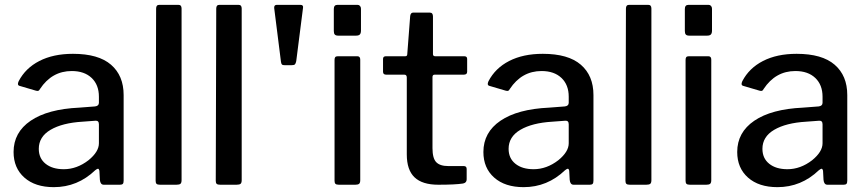

<svg xmlns="http://www.w3.org/2000/svg" viewBox="-20 -762 3577 792"><path d="M202 10Q125 10 80.5 -29.5Q36 -69 36 -135Q36 -216 106.5 -264Q177 -312 307 -318L372 -323Q388 -325 388 -338V-363Q388 -412 358 -440.5Q328 -469 276 -469Q194 -469 145 -395Q142 -389 138.5 -387.5Q135 -386 128 -388L60 -408Q54 -410 54 -416Q54 -420 57 -427Q85 -481 142.5 -510.5Q200 -540 281 -540Q386 -540 438 -495Q490 -450 490 -370V-17Q490 -7 486.5 -3.5Q483 0 475 0H408Q394 0 392 -20L390 -58Q388 -66 384 -66Q381 -66 373 -60Q300 10 202 10ZM374 -264 320 -260Q237 -255 188.5 -226.5Q140 -198 140 -148Q140 -109 168 -86.5Q196 -64 243 -64Q297 -64 345 -101Q388 -136 388 -171V-249Q388 -265 374 -264Z M729 -19Q729 -8 724.5 -4Q720 0 708 0H640Q630 0 626 -3.5Q622 -7 622 -16L624 -727Q624 -742 637 -742H716Q729 -742 729 -727Z M977 -19Q977 -8 972.5 -4Q968 0 956 0H888Q878 0 874 -3.5Q870 -7 870 -16L872 -727Q872 -742 885 -742H964Q977 -742 977 -727Z M1202 -510Q1200 -500 1196.5 -496.5Q1193 -493 1182 -493H1155Q1146 -493 1143 -496Q1140 -499 1139 -507L1111 -729V-731Q1111 -742 1122 -742H1219Q1232 -742 1230 -730Z M1469 -636Q1469 -625 1464.5 -620Q1460 -615 1449 -615H1375Q1365 -615 1361 -619.5Q1357 -624 1357 -634V-725Q1357 -742 1372 -742H1455Q1461 -742 1465 -737.5Q1469 -733 1469 -726ZM1466 -19Q1466 -8 1461.5 -4Q1457 0 1446 0H1378Q1368 0 1364 -3.5Q1360 -7 1360 -16V-515Q1360 -523 1363 -526.5Q1366 -530 1374 -530H1454Q1466 -530 1466 -516Z M1773 -454Q1764 -454 1764 -444V-151Q1764 -109 1779.5 -93Q1795 -77 1829 -77H1893Q1905 -77 1905 -65V-22Q1905 -8 1890 -5Q1858 0 1788 0Q1722 0 1690 -30.5Q1658 -61 1658 -125V-442Q1658 -454 1648 -454H1573Q1560 -454 1560 -466V-519Q1560 -530 1572 -530H1652Q1660 -530 1660 -539L1672 -696Q1674 -710 1684 -710H1753Q1766 -710 1766 -694V-539Q1766 -530 1775 -530H1895Q1907 -530 1907 -519V-466Q1907 -454 1893 -454Z M2140 10Q2063 10 2018.5 -29.5Q1974 -69 1974 -135Q1974 -216 2044.5 -264Q2115 -312 2245 -318L2310 -323Q2326 -325 2326 -338V-363Q2326 -412 2296 -440.5Q2266 -469 2214 -469Q2132 -469 2083 -395Q2080 -389 2076.5 -387.5Q2073 -386 2066 -388L1998 -408Q1992 -410 1992 -416Q1992 -420 1995 -427Q2023 -481 2080.5 -510.5Q2138 -540 2219 -540Q2324 -540 2376 -495Q2428 -450 2428 -370V-17Q2428 -7 2424.5 -3.5Q2421 0 2413 0H2346Q2332 0 2330 -20L2328 -58Q2326 -66 2322 -66Q2319 -66 2311 -60Q2238 10 2140 10ZM2312 -264 2258 -260Q2175 -255 2126.5 -226.5Q2078 -198 2078 -148Q2078 -109 2106 -86.5Q2134 -64 2181 -64Q2235 -64 2283 -101Q2326 -136 2326 -171V-249Q2326 -265 2312 -264Z M2667 -19Q2667 -8 2662.5 -4Q2658 0 2646 0H2578Q2568 0 2564 -3.5Q2560 -7 2560 -16L2562 -727Q2562 -742 2575 -742H2654Q2667 -742 2667 -727Z M2917 -636Q2917 -625 2912.5 -620Q2908 -615 2897 -615H2823Q2813 -615 2809 -619.5Q2805 -624 2805 -634V-725Q2805 -742 2820 -742H2903Q2909 -742 2913 -737.5Q2917 -733 2917 -726ZM2914 -19Q2914 -8 2909.5 -4Q2905 0 2894 0H2826Q2816 0 2812 -3.5Q2808 -7 2808 -16V-515Q2808 -523 2811 -526.5Q2814 -530 2822 -530H2902Q2914 -530 2914 -516Z M3187 10Q3110 10 3065.5 -29.5Q3021 -69 3021 -135Q3021 -216 3091.5 -264Q3162 -312 3292 -318L3357 -323Q3373 -325 3373 -338V-363Q3373 -412 3343 -440.5Q3313 -469 3261 -469Q3179 -469 3130 -395Q3127 -389 3123.5 -387.5Q3120 -386 3113 -388L3045 -408Q3039 -410 3039 -416Q3039 -420 3042 -427Q3070 -481 3127.5 -510.5Q3185 -540 3266 -540Q3371 -540 3423 -495Q3475 -450 3475 -370V-17Q3475 -7 3471.5 -3.5Q3468 0 3460 0H3393Q3379 0 3377 -20L3375 -58Q3373 -66 3369 -66Q3366 -66 3358 -60Q3285 10 3187 10ZM3359 -264 3305 -260Q3222 -255 3173.5 -226.5Q3125 -198 3125 -148Q3125 -109 3153 -86.5Q3181 -64 3228 -64Q3282 -64 3330 -101Q3373 -136 3373 -171V-249Q3373 -265 3359 -264Z"/></svg>

Font: Libre Franklin Medium
Style: Regular
Weight: 500
Designer: Pablo Impallari, Rodrigo Fuenzalida
Foundry: Impallari Type
Version: Version 1.002; ttfautohint (v1.5)